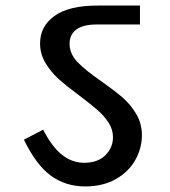

<svg xmlns="http://www.w3.org/2000/svg" viewBox="-20 -658 612 690"><path d="M344 -366Q391 -333 420 -308Q449 -283 469.5 -248.5Q490 -214 490 -172Q490 -126 466.5 -83.5Q443 -41 396.5 -14.5Q350 12 286 12Q216 12 163 -26.5Q110 -65 66 -156L135 -192Q167 -130 203 -101.5Q239 -73 283 -73Q331 -73 358.5 -100Q386 -127 386 -165Q386 -193 370 -217.5Q354 -242 331 -262Q308 -282 266 -314Q220 -348 191.5 -373.5Q163 -399 143.5 -431.5Q124 -464 124 -502Q124 -563 175.5 -600.5Q227 -638 331 -638H483V-570H327Q279 -570 254.5 -552Q230 -534 230 -501Q230 -465 258 -435.5Q286 -406 344 -366Z"/></svg>

Font: Amiko SemiBold
Style: Regular
Weight: 600
Designer: Pablo Impallari, Rodrigo Fuenzalida, Andres Torresi
Foundry: Impallari Type
Version: Version 1.001; ttfautohint (v1.3)